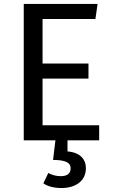

<svg xmlns="http://www.w3.org/2000/svg" viewBox="-20 -709 575 970"><path d="M481 0V-76H195V-312H427V-388H195V-613H462L473 -689H100V0H260L248 99C311 99 337 113 337 141C337 169 318 181 287 181C265 181 244 176 224 165L199 217C219 232 253 241 290 241C362 241 414 205 414 141C414 96 385 61 321 56V0Z"/></svg>

Font: Fira Sans
Style: Regular
Weight: 400
Designer: Carrois Corporate & Edenspiekermann AG
Foundry: Carrois Corporate GbR & Edenspiekermann AG
Version: Version 4.203